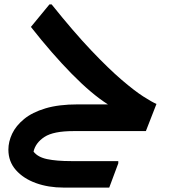

<svg xmlns="http://www.w3.org/2000/svg" viewBox="-20 -594 764 870"><path d="M313 0Q222 0 181.5 26.5Q141 53 132 93Q151 118 193.5 127Q236 136 302 136H516V146L475 256H268Q199 256 142.5 235.5Q86 215 52 176.5Q18 138 18 84Q18 48 35 12Q52 -24 89 -54.5Q126 -85 186 -103Q246 -121 332 -121H469Q395 -168 305.5 -259Q216 -350 120 -472L204 -574H214Q315 -448 394 -365Q473 -282 531.5 -232Q590 -182 629 -157Q668 -132 689 -123L641 0Z"/></svg>

Font: Kufam SemiBold
Style: Regular
Weight: 600
Designer: Wael Morcos, Artur Schmal
Foundry: Original Type
Version: Version 1.300; ttfautohint (v1.8.3)